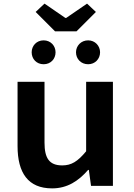

<svg xmlns="http://www.w3.org/2000/svg" viewBox="-20 -1027 740 1061"><path d="M177 -961 284 -854H403L510 -961L461 -1007L346 -928H341L226 -1007ZM155 -738C155 -701 182 -672 221 -672C260 -672 287 -701 287 -738C287 -774 260 -804 221 -804C182 -804 155 -774 155 -738ZM400 -738C400 -701 428 -672 467 -672C505 -672 533 -701 533 -738C533 -774 505 -804 467 -804C428 -804 400 -774 400 -738ZM77 -220C77 -72 135 14 268 14C352 14 414 -27 467 -88H471L483 0H604V-575H456V-191C409 -134 374 -113 324 -113C252 -113 226 -153 226 -239V-575H77Z"/></svg>

Font: Kawkab Mono
Style: Bold
Weight: 700
Monospace: yes
Designer: Abdullah Arif
Foundry: Abdullah Arif
Version: Version 1.000;PS 000.500;hotconv 1.0.88;makeotf.lib2.5.64775